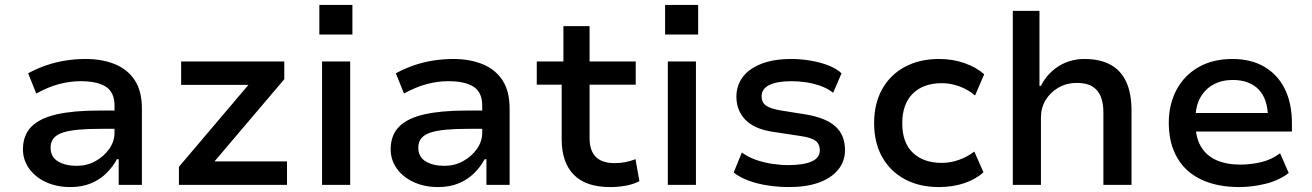

<svg xmlns="http://www.w3.org/2000/svg" viewBox="-20 -749 5316 778"><path d="M265 9Q210 9 166.5 -11Q123 -31 98 -66Q73 -101 73 -144Q73 -201 107 -235.5Q141 -270 209 -285.5Q277 -301 380 -301H461V-227H387Q335 -227 297.5 -223.5Q260 -220 235 -212Q210 -204 197.5 -189Q185 -174 185 -151Q185 -113 215 -95Q245 -77 291 -77Q332 -77 366.5 -96Q401 -115 422.5 -145.5Q444 -176 444 -211V-321Q444 -375 409 -397.5Q374 -420 307 -420Q264 -420 220 -408.5Q176 -397 127 -370L94 -452Q129 -471 166.5 -484Q204 -497 244.5 -503.5Q285 -510 327 -510Q394 -510 445.5 -489Q497 -468 526 -424Q555 -380 555 -309V0H461V-104H454Q438 -74 412 -48Q386 -22 349.5 -6.5Q313 9 265 9Z M705 0V-73L1018 -442L1024 -405H714V-500H1132V-428L816 -56L810 -95H1143V0Z M1274 -609V-729H1408V-609ZM1285 0V-500H1399V0Z M1755 9Q1700 9 1656.5 -11Q1613 -31 1588 -66Q1563 -101 1563 -144Q1563 -201 1597 -235.5Q1631 -270 1699 -285.5Q1767 -301 1870 -301H1951V-227H1877Q1825 -227 1787.5 -223.5Q1750 -220 1725 -212Q1700 -204 1687.5 -189Q1675 -174 1675 -151Q1675 -113 1705 -95Q1735 -77 1781 -77Q1822 -77 1856.5 -96Q1891 -115 1912.5 -145.5Q1934 -176 1934 -211V-321Q1934 -375 1899 -397.5Q1864 -420 1797 -420Q1754 -420 1710 -408.5Q1666 -397 1617 -370L1584 -452Q1619 -471 1656.5 -484Q1694 -497 1734.5 -503.5Q1775 -510 1817 -510Q1884 -510 1935.5 -489Q1987 -468 2016 -424Q2045 -380 2045 -309V0H1951V-104H1944Q1928 -74 1902 -48Q1876 -22 1839.5 -6.5Q1803 9 1755 9Z M2452 9Q2354 9 2305 -41Q2256 -91 2256 -184V-406H2155V-500H2263V-643H2369V-500H2556V-406H2369V-190Q2369 -138 2394.5 -113Q2420 -88 2470 -88Q2493 -88 2514 -92Q2535 -96 2555 -104L2571 -15Q2546 -2 2515.5 3.5Q2485 9 2452 9Z M2675 -609V-729H2809V-609ZM2686 0V-500H2800V0Z M3178 9Q3134 9 3091.5 2.5Q3049 -4 3013.5 -17Q2978 -30 2953 -50L2986 -131Q3012 -112 3044 -101Q3076 -90 3109.5 -85Q3143 -80 3174 -80Q3235 -80 3268.5 -94.5Q3302 -109 3302 -140Q3302 -166 3284 -179Q3266 -192 3223 -198L3111 -215Q3037 -226 3000.5 -263.5Q2964 -301 2964 -357Q2964 -402 2989 -436Q3014 -470 3064 -490Q3114 -510 3187 -510Q3224 -510 3263.5 -503.5Q3303 -497 3336.5 -484Q3370 -471 3390 -452L3356 -373Q3335 -390 3306 -400.5Q3277 -411 3246.5 -415.5Q3216 -420 3187 -420Q3129 -420 3097.5 -404.5Q3066 -389 3066 -359Q3066 -334 3083.5 -321.5Q3101 -309 3140 -302L3247 -285Q3328 -271 3366 -236Q3404 -201 3404 -141Q3404 -95 3376 -61Q3348 -27 3297.5 -9Q3247 9 3178 9Z M3784 9Q3705 9 3646 -23Q3587 -55 3554.5 -113Q3522 -171 3522 -250Q3522 -329 3554.5 -387.5Q3587 -446 3646.5 -478Q3706 -510 3785 -510Q3841 -510 3889 -493Q3937 -476 3968 -448L3931 -362Q3903 -386 3867.5 -399Q3832 -412 3797 -412Q3722 -412 3679 -370Q3636 -328 3636 -249Q3636 -171 3679 -130Q3722 -89 3796 -89Q3832 -89 3866.5 -101.5Q3901 -114 3928 -135L3965 -51Q3935 -23 3888 -7Q3841 9 3784 9Z M4084 0V-705H4192V-401H4198Q4222 -450 4268.5 -480Q4315 -510 4374 -510Q4437 -510 4479.5 -487Q4522 -464 4543.5 -417.5Q4565 -371 4565 -300V0H4451V-295Q4451 -331 4440.5 -357.5Q4430 -384 4406.5 -398.5Q4383 -413 4344 -413Q4302 -413 4269 -394Q4236 -375 4217 -343.5Q4198 -312 4198 -274V0Z M5002 9Q4912 9 4847.5 -21.5Q4783 -52 4749.5 -111Q4716 -170 4716 -251Q4716 -325 4746.5 -383.5Q4777 -442 4835 -476Q4893 -510 4974 -510Q5050 -510 5104 -478Q5158 -446 5186.5 -388Q5215 -330 5215 -249V-216H4803V-291H5136L5118 -270Q5118 -347 5080.5 -386Q5043 -425 4975 -425Q4931 -425 4897 -406.5Q4863 -388 4843.5 -353Q4824 -318 4824 -266V-252Q4824 -194 4845.5 -156.5Q4867 -119 4908 -100.5Q4949 -82 5006 -82Q5046 -82 5088.5 -91.5Q5131 -101 5167 -128L5202 -48Q5161 -17 5107 -4Q5053 9 5002 9Z"/></svg>

Font: Nunito Sans 6pt SemiBold
Style: Regular
Weight: 600
Version: Version 3.101;gftools[0.9.27]